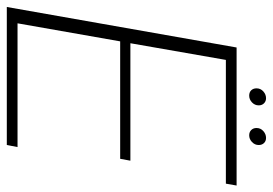

<svg xmlns="http://www.w3.org/2000/svg" viewBox="-149 -663 802 564"><g transform="rotate(90 252.0 -381.0)"><path d="M-9.5 0H396L402 -31.5H38.5L91.5 -333H436.5L442 -363H97L146 -643.5H509.5L515 -675H109.5ZM251 -712Q262 -712 270.8 -720.2Q279.5 -728.5 279.5 -740Q279.5 -749.5 273.5 -755.5Q267.5 -761.5 258.5 -761.5Q247.5 -761.5 238.5 -753.5Q229.5 -745.5 229.5 -733.5Q229.5 -724 235.2 -718Q241 -712 251 -712ZM367.5 -712Q378.5 -712 387.2 -720.2Q396 -728.5 396 -740Q396 -749.5 390.2 -755.5Q384.5 -761.5 375 -761.5Q364 -761.5 355 -753.5Q346 -745.5 346 -733.5Q346 -724 352 -718Q358 -712 367.5 -712Z"/></g></svg>

Font: Anybody UltraCondensed Thin ExtraLight
Style: Italic
Weight: 250
Italic angle: -10°
Version: Version 1.111